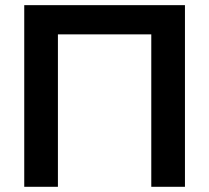

<svg xmlns="http://www.w3.org/2000/svg" viewBox="-20 -718 804 738"><path d="M73.2 0V-698.2H690.9V0H561.5V-585.9H202.6V0Z"/></svg>

Font: Voltera
Style: Bold
Weight: 700
Designer: Bernd Montag
Version: Version 1.301